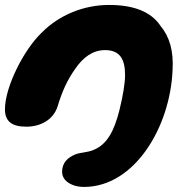

<svg xmlns="http://www.w3.org/2000/svg" viewBox="-29 -501 758 776"><path d="M310.5 254.5C515 254.5 659 12.5 668.5 -218C673 -296 656 -353 620 -396C580.5 -456 506.5 -481 412 -481C310 -481 211 -441 140.5 -370C67.5 -301 -9 -150 -9 -59C-9 -9 21 11 77 11C135 11 186.5 -16.5 204 -71.5C222 -132 244 -179.5 275.5 -223.5C306 -268 345 -298.5 395.5 -298.5C455 -298.5 476.5 -262.5 476.5 -197.5C476.5 -166 468.5 -116 453.5 -55C432.5 27.5 404.5 83 348 105.5C323.5 115.5 299 114.5 276.5 122.5C245 135.5 222 156.5 222 193C222 218.5 239 236.5 265 246.5C276.5 251.5 293.5 254.5 310.5 254.5Z"/></svg>

Font: Gluten
Style: Bold Italic
Weight: 700
Italic angle: -13°
Designer: Tyler Finck
Foundry: Etcetera Type Company
Version: Version 0.920